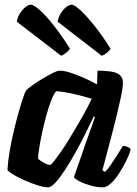

<svg xmlns="http://www.w3.org/2000/svg" viewBox="-20 -803 587 823"><path d="M186 0Q169 0 140.5 -9Q112 -18 83 -31Q54 -44 34 -56.5Q14 -69 12 -75Q14 -112 21.5 -155.5Q29 -199 39.5 -243Q50 -287 60.5 -324Q71 -361 79.5 -385.5Q88 -410 91 -414Q96 -421 115.5 -435Q135 -449 159.5 -464Q184 -479 205 -489.5Q226 -500 236 -500Q255 -500 281.5 -491.5Q308 -483 338 -470Q368 -457 396 -441L398 -500Q462 -500 484.5 -487.5Q507 -475 507 -448Q507 -427 496 -376.5Q485 -326 465.5 -249.5Q446 -173 419 -73L430 -66Q441 -76 454.5 -96Q468 -116 482.5 -138.5Q497 -161 507 -178Q516 -178 527 -173Q538 -168 540 -163Q535 -142 521.5 -114.5Q508 -87 491 -60.5Q474 -34 455.5 -17Q437 0 421 0Q395 0 367 -8Q339 -16 319.5 -26.5Q300 -37 297 -44L347 -188Q354 -207 359.5 -223Q365 -239 372 -257.5Q379 -276 387 -301L382 -304Q366 -270 345.5 -229Q325 -188 302.5 -147.5Q280 -107 258 -73.5Q236 -40 217.5 -20Q199 0 186 0ZM194 -96Q199 -96 211.5 -112Q224 -128 242 -153.5Q260 -179 279 -211Q298 -243 317 -275Q336 -307 350.5 -334.5Q365 -362 373 -380Q321 -395 286.5 -402.5Q252 -410 221 -412Q210 -400 199 -371.5Q188 -343 178 -306Q168 -269 160 -231.5Q152 -194 147.5 -164.5Q143 -135 143 -123Q153 -113 169.5 -104.5Q186 -96 194 -96ZM416 -564 227 -710Q230 -728 240 -745Q250 -762 263.5 -772.5Q277 -783 287 -783Q299 -783 325 -759Q351 -735 385 -692.5Q419 -650 454 -594Q451 -588 439.5 -578Q428 -568 416 -564ZM242 -564 52 -710Q55 -729 65.5 -745.5Q76 -762 89 -772.5Q102 -783 112 -783Q125 -783 151.5 -759Q178 -735 211.5 -692.5Q245 -650 280 -594Q276 -588 265.5 -578.5Q255 -569 242 -564Z"/></svg>

Font: Texturina 12pt ExtraBold
Style: Italic
Weight: 800
Italic angle: -11°
Designer: Guillermo Torres Carreño
Foundry: Omnibus-Type
Version: Version 1.002